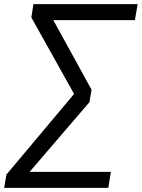

<svg xmlns="http://www.w3.org/2000/svg" viewBox="-37 -725 683 925"><path d="M-17 180 -6 116 333 -288 329 -256 114 -641 124 -705H626L613 -628H200L205 -655L404 -293L394 -233L79 134L82 103H497L485 180Z"/></svg>

Font: Nunito Sans 7pt
Style: Italic
Weight: 400
Italic angle: -9°
Designer: Vernon Adams
Foundry: Vernon Adams
Version: Version 3.101;gftools[0.9.27]